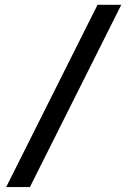

<svg xmlns="http://www.w3.org/2000/svg" viewBox="-20 -676 519 790"><path d="M381.3 -656.2H479L103 93.8H5.4Z"/></svg>

Font: Lambda
Style: Italic
Weight: 400
Italic angle: -11°
Designer: GGBotNet
Version: 0.22